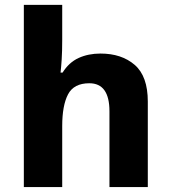

<svg xmlns="http://www.w3.org/2000/svg" viewBox="-20 -762 697 782"><path d="M233.4 -742.2V-599.6Q233.4 -553.2 231.2 -519.5Q229 -485.8 226.6 -466.3H234.9Q260.7 -507.8 300.3 -525.9Q339.8 -543.9 389.2 -543.9Q475.1 -543.9 528.6 -497.8Q582 -451.7 582 -348.1V0H425.8V-308.6Q425.8 -422.9 343.8 -422.9Q280.8 -422.9 257.1 -377.7Q233.4 -332.5 233.4 -248.5V0H77.1V-742.2Z"/></svg>

Font: Lunasima
Style: Bold
Weight: 700
Designer: The DocRepair Project, Monotype Design Team
Foundry: Google
Version: Version 2.009